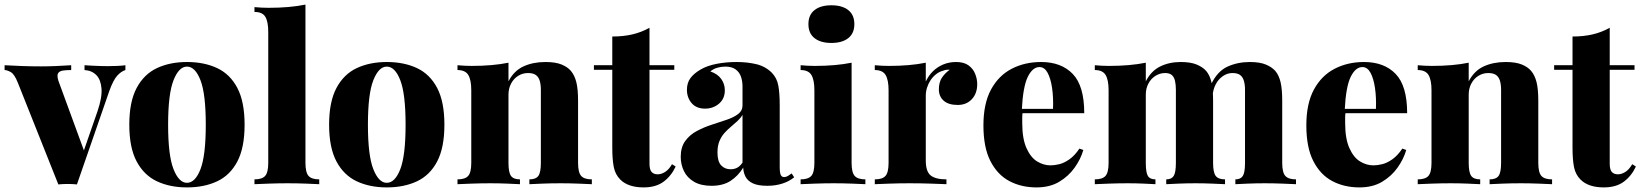

<svg xmlns="http://www.w3.org/2000/svg" viewBox="-32 -802 7143 836"><path d="M514 -518V-497Q495 -491 478 -472Q461 -453 444 -406L303 1Q283 -1 263 -1Q243 -1 222 1L46 -441Q31 -479 15 -488Q-1 -497 -12 -497V-518Q24 -516 63 -514.5Q102 -513 148 -513Q179 -513 213.5 -514.5Q248 -516 278 -518V-497Q259 -497 243.5 -495Q228 -493 221.5 -484Q215 -475 222 -451L336 -140L325 -123L392 -316Q413 -377 410 -416Q407 -455 387.5 -475Q368 -495 336 -497V-518Q351 -517 369.5 -516Q388 -515 406.5 -514.5Q425 -514 437 -514Q456 -514 479 -515Q502 -516 514 -518Z M782 -532Q857 -532 913.5 -505.5Q970 -479 1001.5 -419Q1033 -359 1033 -259Q1033 -159 1001.5 -99Q970 -39 913.5 -12.5Q857 14 782 14Q708 14 651.5 -12.5Q595 -39 563 -99Q531 -159 531 -259Q531 -359 563 -419Q595 -479 651.5 -505.5Q708 -532 782 -532ZM782 -512Q747 -512 723.5 -452.5Q700 -393 700 -259Q700 -125 723.5 -65.5Q747 -6 782 -6Q818 -6 841 -65.5Q864 -125 864 -259Q864 -393 841 -452.5Q818 -512 782 -512Z M1298 -782V-93Q1298 -51 1311.5 -36Q1325 -21 1358 -21V0Q1339 -1 1300 -2.5Q1261 -4 1220 -4Q1180 -4 1138.5 -2.5Q1097 -1 1076 0V-21Q1109 -21 1122.5 -36Q1136 -51 1136 -93V-663Q1136 -707 1123.5 -728.5Q1111 -750 1076 -750V-771Q1108 -768 1138 -768Q1184 -768 1224 -771.5Q1264 -775 1298 -782Z M1652 -532Q1727 -532 1783.5 -505.5Q1840 -479 1871.5 -419Q1903 -359 1903 -259Q1903 -159 1871.5 -99Q1840 -39 1783.5 -12.5Q1727 14 1652 14Q1578 14 1521.5 -12.5Q1465 -39 1433 -99Q1401 -159 1401 -259Q1401 -359 1433 -419Q1465 -479 1521.5 -505.5Q1578 -532 1652 -532ZM1652 -512Q1617 -512 1593.5 -452.5Q1570 -393 1570 -259Q1570 -125 1593.5 -65.5Q1617 -6 1652 -6Q1688 -6 1711 -65.5Q1734 -125 1734 -259Q1734 -393 1711 -452.5Q1688 -512 1652 -512Z M2343 -532Q2387 -532 2413.5 -521Q2440 -510 2454 -493Q2470 -474 2477.5 -444Q2485 -414 2485 -363V-93Q2485 -51 2498.5 -36Q2512 -21 2545 -21V0Q2525 -1 2485.5 -2.5Q2446 -4 2409 -4Q2368 -4 2330 -2.5Q2292 -1 2273 0V-21Q2301 -21 2312 -36Q2323 -51 2323 -93V-411Q2323 -434 2318 -450.5Q2313 -467 2301 -475.5Q2289 -484 2267 -484Q2244 -484 2224.5 -472Q2205 -460 2193.5 -438.5Q2182 -417 2182 -390V-93Q2182 -51 2193 -36Q2204 -21 2232 -21V0Q2213 -1 2177 -2.5Q2141 -4 2104 -4Q2063 -4 2022 -2.5Q1981 -1 1960 0V-21Q1993 -21 2006.5 -36Q2020 -51 2020 -93V-409Q2020 -454 2007 -475.5Q1994 -497 1960 -497V-518Q1992 -515 2022 -515Q2067 -515 2107.5 -518.5Q2148 -522 2182 -529V-448Q2206 -494 2247.5 -513Q2289 -532 2343 -532Z M2796 -681V-518H2904V-498H2796V-89Q2796 -64 2805 -53.5Q2814 -43 2832 -43Q2847 -43 2863.5 -53Q2880 -63 2894 -87L2910 -77Q2891 -36 2857.5 -11Q2824 14 2770 14Q2737 14 2711.5 5.5Q2686 -3 2669 -20Q2647 -42 2640.5 -74.5Q2634 -107 2634 -159V-498H2554V-518H2634V-643Q2681 -643 2720.5 -652Q2760 -661 2796 -681Z M3066 7Q3020 7 2990 -10.5Q2960 -28 2946 -57Q2932 -86 2932 -119Q2932 -161 2951.5 -188Q2971 -215 3002 -231.5Q3033 -248 3067 -259Q3101 -270 3132 -280.5Q3163 -291 3182 -305.5Q3201 -320 3201 -343V-426Q3201 -448 3194.5 -467.5Q3188 -487 3171.5 -499.5Q3155 -512 3126 -512Q3108 -512 3091 -507Q3074 -502 3061 -491Q3093 -480 3108.5 -458Q3124 -436 3124 -409Q3124 -372 3098.5 -350.5Q3073 -329 3038 -329Q3000 -329 2979.5 -353Q2959 -377 2959 -411Q2959 -441 2974 -461.5Q2989 -482 3018 -499Q3047 -516 3088 -524Q3129 -532 3175 -532Q3222 -532 3261.5 -522.5Q3301 -513 3329 -485Q3351 -462 3357 -429Q3363 -396 3363 -345V-75Q3363 -50 3367.5 -40.5Q3372 -31 3382 -31Q3391 -31 3399 -36Q3407 -41 3415 -47L3426 -30Q3404 -12 3374 -2.5Q3344 7 3309 7Q3269 7 3246.5 -3.5Q3224 -14 3214.5 -32Q3205 -50 3204 -72Q3182 -36 3149 -14.5Q3116 7 3066 7ZM3149 -65Q3165 -65 3177.5 -71.5Q3190 -78 3201 -94V-302Q3193 -288 3179.5 -275.5Q3166 -263 3151 -250.5Q3136 -238 3122.5 -223Q3109 -208 3100.5 -187.5Q3092 -167 3092 -138Q3092 -99 3108 -82Q3124 -65 3149 -65Z M3588 -779Q3635 -779 3661.5 -758Q3688 -737 3688 -697Q3688 -657 3661.5 -636Q3635 -615 3588 -615Q3541 -615 3514.5 -636Q3488 -657 3488 -697Q3488 -737 3514.5 -758Q3541 -779 3588 -779ZM3676 -529V-93Q3676 -51 3689.5 -36Q3703 -21 3736 -21V0Q3716 -1 3677 -2.5Q3638 -4 3598 -4Q3558 -4 3516.5 -2.5Q3475 -1 3454 0V-21Q3487 -21 3500.5 -36Q3514 -51 3514 -93V-409Q3514 -454 3501 -475.5Q3488 -497 3454 -497V-518Q3486 -515 3516 -515Q3561 -515 3601.5 -518.5Q3642 -522 3676 -529Z M4131 -532Q4165 -532 4185 -517.5Q4205 -503 4214 -480.5Q4223 -458 4223 -436Q4223 -395 4199.5 -370Q4176 -345 4138 -345Q4098 -345 4077 -363.5Q4056 -382 4056 -413Q4056 -444 4069.5 -464Q4083 -484 4103 -498Q4088 -500 4074 -494Q4058 -490 4044 -479Q4030 -468 4020 -453Q4010 -438 4004.5 -420.5Q3999 -403 3999 -385V-103Q3999 -55 4020.5 -38Q4042 -21 4089 -21V0Q4066 -1 4021 -2.5Q3976 -4 3928 -4Q3885 -4 3841.5 -2.5Q3798 -1 3777 0V-21Q3810 -21 3823.5 -36Q3837 -51 3837 -93V-409Q3837 -454 3824 -475.5Q3811 -497 3777 -497V-518Q3809 -515 3839 -515Q3884 -515 3924.5 -518.5Q3965 -522 3999 -529V-447Q4011 -473 4030.5 -492Q4050 -511 4075.5 -521.5Q4101 -532 4131 -532Z M4501 -532Q4589 -532 4639 -480Q4689 -428 4689 -309H4368L4367 -328H4553Q4555 -377 4549 -418.5Q4543 -460 4529.5 -485Q4516 -510 4494 -510Q4464 -510 4443 -467Q4422 -424 4417 -321L4421 -314Q4419 -303 4419 -291.5Q4419 -280 4419 -267Q4419 -198 4437.5 -157Q4456 -116 4484 -99Q4512 -82 4542 -82Q4559 -82 4580 -87Q4601 -92 4624 -108Q4647 -124 4668 -155L4685 -149Q4674 -110 4647.5 -72.5Q4621 -35 4580 -10.5Q4539 14 4481 14Q4415 14 4363 -13.5Q4311 -41 4280.5 -100.5Q4250 -160 4250 -256Q4250 -351 4283 -412Q4316 -473 4373 -502.5Q4430 -532 4501 -532Z M5109 -532Q5152 -532 5178.5 -521Q5205 -510 5220 -493Q5236 -474 5243 -443.5Q5250 -413 5250 -363V-93Q5250 -51 5261.5 -36Q5273 -21 5302 -21V0Q5283 -1 5246 -2.5Q5209 -4 5174 -4Q5136 -4 5100 -2.5Q5064 -1 5046 0V-21Q5069 -21 5078.5 -36Q5088 -51 5088 -93V-411Q5088 -434 5084 -450.5Q5080 -467 5070 -475.5Q5060 -484 5041 -484Q5019 -484 4999.5 -472Q4980 -460 4968.5 -438.5Q4957 -417 4957 -390V-93Q4957 -51 4966 -36Q4975 -21 4999 -21V0Q4982 -1 4948 -2.5Q4914 -4 4879 -4Q4838 -4 4797 -2.5Q4756 -1 4735 0V-21Q4768 -21 4781.5 -36Q4795 -51 4795 -93V-409Q4795 -454 4782 -475.5Q4769 -497 4735 -497V-518Q4767 -515 4797 -515Q4842 -515 4882.5 -518.5Q4923 -522 4957 -529V-448Q4980 -493 5019.5 -512.5Q5059 -532 5109 -532ZM5410 -532Q5453 -532 5479.5 -521Q5506 -510 5521 -493Q5537 -474 5544 -443.5Q5551 -413 5551 -363V-93Q5551 -51 5564.5 -36Q5578 -21 5611 -21V0Q5591 -1 5551.5 -2.5Q5512 -4 5475 -4Q5437 -4 5401 -2.5Q5365 -1 5347 0V-21Q5370 -21 5379.5 -36Q5389 -51 5389 -93V-411Q5389 -434 5384 -450.5Q5379 -467 5367.5 -475.5Q5356 -484 5334 -484Q5312 -484 5292.5 -470.5Q5273 -457 5261.5 -435Q5250 -413 5248 -386L5242 -436Q5269 -492 5313 -512Q5357 -532 5410 -532Z M5907 -532Q5995 -532 6045 -480Q6095 -428 6095 -309H5774L5773 -328H5959Q5961 -377 5955 -418.5Q5949 -460 5935.5 -485Q5922 -510 5900 -510Q5870 -510 5849 -467Q5828 -424 5823 -321L5827 -314Q5825 -303 5825 -291.5Q5825 -280 5825 -267Q5825 -198 5843.5 -157Q5862 -116 5890 -99Q5918 -82 5948 -82Q5965 -82 5986 -87Q6007 -92 6030 -108Q6053 -124 6074 -155L6091 -149Q6080 -110 6053.5 -72.5Q6027 -35 5986 -10.5Q5945 14 5887 14Q5821 14 5769 -13.5Q5717 -41 5686.5 -100.5Q5656 -160 5656 -256Q5656 -351 5689 -412Q5722 -473 5779 -502.5Q5836 -532 5907 -532Z M6524 -532Q6568 -532 6594.5 -521Q6621 -510 6635 -493Q6651 -474 6658.5 -444Q6666 -414 6666 -363V-93Q6666 -51 6679.5 -36Q6693 -21 6726 -21V0Q6706 -1 6666.5 -2.5Q6627 -4 6590 -4Q6549 -4 6511 -2.5Q6473 -1 6454 0V-21Q6482 -21 6493 -36Q6504 -51 6504 -93V-411Q6504 -434 6499 -450.5Q6494 -467 6482 -475.5Q6470 -484 6448 -484Q6425 -484 6405.5 -472Q6386 -460 6374.5 -438.5Q6363 -417 6363 -390V-93Q6363 -51 6374 -36Q6385 -21 6413 -21V0Q6394 -1 6358 -2.5Q6322 -4 6285 -4Q6244 -4 6203 -2.5Q6162 -1 6141 0V-21Q6174 -21 6187.5 -36Q6201 -51 6201 -93V-409Q6201 -454 6188 -475.5Q6175 -497 6141 -497V-518Q6173 -515 6203 -515Q6248 -515 6288.5 -518.5Q6329 -522 6363 -529V-448Q6387 -494 6428.5 -513Q6470 -532 6524 -532Z M6977 -681V-518H7085V-498H6977V-89Q6977 -64 6986 -53.5Q6995 -43 7013 -43Q7028 -43 7044.5 -53Q7061 -63 7075 -87L7091 -77Q7072 -36 7038.5 -11Q7005 14 6951 14Q6918 14 6892.5 5.5Q6867 -3 6850 -20Q6828 -42 6821.5 -74.5Q6815 -107 6815 -159V-498H6735V-518H6815V-643Q6862 -643 6901.5 -652Q6941 -661 6977 -681Z"/></svg>

Font: Playfair Display ExtraBold
Style: Regular
Weight: 800
Designer: Claus Eggers Sørensen
Foundry: Claus Eggers Sørensen
Version: Version 1.203